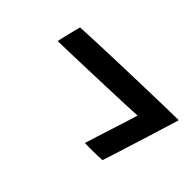

<svg xmlns="http://www.w3.org/2000/svg" viewBox="-45 -567 590 590"><g transform="rotate(45 250.0 -272.0)"><path d="M482.4 -399.2Q480.3 -392.4 474.3 -372.5Q468.4 -352.5 459.6 -324.5Q450.8 -296.5 440.9 -264.7Q431.1 -232.8 421.3 -202.2Q411.6 -171.7 403.6 -146.9Q397.8 -146.2 387.4 -145.9Q377 -145.6 365.2 -145.4Q353.5 -145.2 343.5 -145.4Q333.5 -145.6 328.1 -145.8Q332.3 -160 340 -184.4Q347.8 -208.8 356.5 -235.8Q365.2 -262.8 372.4 -285.7Q379.7 -308.6 382.9 -319.8Q365.1 -318.7 330.7 -317.3Q296.2 -315.9 254.4 -314.4Q212.5 -312.9 170.9 -311.6Q129.2 -310.2 96.2 -309.3Q63.1 -308.4 47.2 -308.2Q49.4 -318.6 52.8 -332.6Q56.1 -346.7 59.8 -361.2Q63.6 -375.7 66.4 -386.4Q87.4 -387.6 130 -389.3Q172.6 -390.9 225.2 -392.7Q277.8 -394.4 329.8 -395.8Q381.9 -397.3 423 -398.2Q464.1 -399.2 482.4 -399.2Z"/></g></svg>

Font: Grandstander Thin
Style: Italic
Weight: 100
Italic angle: -15°
Designer: Tyler Finck
Foundry: Etcetera Type Co
Version: Version 1.200